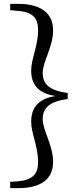

<svg xmlns="http://www.w3.org/2000/svg" viewBox="-20 -804 416 998"><path d="M332 -321C232 -333 202 -371 202 -425C202 -484 256 -560 256 -646C256 -736 193 -784 72 -784H33V-751L68 -748C150 -742 178 -712 178 -646C178 -568 142 -496 142 -438C142 -372 172 -319 269 -305C172 -290 142 -237 142 -171C142 -113 178 -41 178 38C178 102 150 132 68 139L33 141V174H72C193 174 256 128 256 37C256 -49 202 -126 202 -185C202 -238 232 -277 332 -289Z"/></svg>

Font: Noto Serif CJK SC Medium
Style: Regular
Weight: 500
Designer: Ryoko NISHIZUKA 西塚涼子 (kana & ideographs); Frank Grießhammer (Latin, Greek & Cyrillic); Wenlong ZHANG 张文龙 (bopomofo); San
Foundry: Adobe
Version: Version 2.001;hotconv 1.1.0;makeotfexe 2.6.0